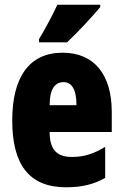

<svg xmlns="http://www.w3.org/2000/svg" viewBox="-20 -786 522 816"><path d="M406 -756V-766H224C203 -722 178 -673 146 -620V-606H265C315 -653 378 -722 406 -756ZM246 -562C105 -562 32 -459 32 -274C32 -90 101 10 261 10C325 10 379 -2 427 -30V-162C376 -131 336 -119 285 -119C221 -119 191 -151 191 -225H455V-310C455 -472 378 -562 246 -562ZM250 -437C283 -437 305 -409 305 -339H191C191 -411 216 -437 250 -437Z"/></svg>

Font: Noto Sans Devanagari ExtraCondensed Black
Style: Regular
Weight: 900
Width: 2
Designer: Jelle Bosma - Monotype Design Team
Foundry: Monotype Imaging Inc.
Version: Version 2.004